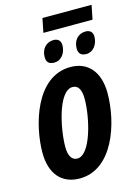

<svg xmlns="http://www.w3.org/2000/svg" viewBox="-126 -905 713 985"><g transform="rotate(-15 230.5 -412.5)"><path d="M185 -760H446L461 -835H200ZM201 -598C236 -598 263 -631 263 -674C263 -698 249 -711 225 -711C186 -711 159 -681 159 -638C159 -611 172 -598 201 -598ZM371 -598C406 -598 433 -632 433 -674C433 -698 419 -711 395 -711C356 -711 329 -681 329 -638C329 -611 343 -598 371 -598ZM173 10C349 10 423 -217 423 -377C423 -488 367 -555 273 -555C87 -555 21 -308 21 -167C21 -55 77 10 173 10ZM187 -92C157 -92 142 -119 142 -166C142 -259 181 -453 257 -453C288 -453 302 -426 302 -378C302 -277 258 -92 187 -92Z"/></g></svg>

Font: Noto Sans ExtraCondensed
Style: Bold Italic
Weight: 700
Width: 2
Italic angle: -12°
Designer: Monotype Design Team
Foundry: Monotype Imaging Inc.
Version: Version 2.013